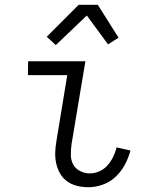

<svg xmlns="http://www.w3.org/2000/svg" viewBox="-20 -777 640 805"><path d="M351 8Q327 8 304 2.5Q281 -3 263 -15.5Q245 -28 233.5 -47Q222 -66 216.5 -88.5Q211 -111 211.5 -134.5Q212 -158 216 -182L262 -462H97L98 -520H338L280 -173Q277 -151 277 -128.5Q277 -106 286.5 -88Q296 -70 315.5 -60Q335 -50 357 -50Q377 -50 397 -59Q417 -68 431 -84Q445 -100 454.5 -119.5Q464 -139 469 -159L527 -146Q519 -116 504 -87.5Q489 -59 465.5 -36.5Q442 -14 411.5 -3Q381 8 351 8ZM214 -588 176 -623 310 -757H390L477 -619L433 -591L344 -712Z"/></svg>

Font: Iosevka HT Light Extended
Style: Italic
Weight: 300
Width: 7
Italic angle: -9°
Monospace: yes
Designer: Belleve Invis
Foundry: Belleve Invis
Version: Version 32.3.0; ttfautohint (v1.8.4)